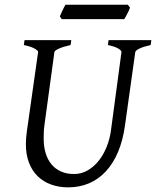

<svg xmlns="http://www.w3.org/2000/svg" viewBox="-20 -787 668 822"><path d="M625 -594.2Q594.2 -587.4 577.1 -579.1Q560.1 -570.8 559.1 -564L515.1 -250Q506.3 -186 485.4 -136.5Q464.4 -86.9 433.1 -53.2Q401.9 -19.5 361.1 -2.2Q320.3 15.1 272 15.1Q231.9 15.1 198.5 2.9Q165 -9.3 141.1 -32.7Q117.2 -56.2 104 -90.6Q90.8 -125 90.8 -169.9Q90.8 -195.8 95.2 -226.1L143.1 -564Q144 -569.8 128.9 -578.6Q113.8 -587.4 82 -594.2L85 -615.2H285.2L282.2 -594.2Q251.5 -587.4 232.7 -579.1Q213.9 -570.8 212.9 -564L169.9 -249Q168 -234.9 167.5 -220.7Q167 -206.5 167 -193.8Q167 -159.7 175.3 -131.8Q183.6 -104 200 -84Q216.3 -64 240.7 -53Q265.1 -42 296.9 -42Q328.6 -42 355.5 -57.6Q382.3 -73.2 402.8 -99.1Q423.3 -125 436.8 -158.7Q450.2 -192.4 455.1 -229L500 -564Q501 -569.8 487.3 -578.6Q473.6 -587.4 441.9 -594.2L444.8 -615.2H627.9ZM536.6 -754.4Q535.2 -749 532 -742.2Q528.8 -735.4 525.1 -728.5Q521.5 -721.7 518.1 -715.3Q514.6 -709 512.2 -705.1H244.1L236.3 -716.8Q238.3 -721.7 241.2 -728.3Q244.1 -734.9 247.3 -741.7Q250.5 -748.5 253.9 -755.1Q257.3 -761.7 260.3 -766.6H527.3Z"/></svg>

Font: Gentium Plus Eur
Style: Italic
Weight: 400
Italic angle: -8°
Designer: J. Victor Gaultney, Annie Olsen, Iska Routamaa, Becca Hirsbrunner
Foundry: SIL International
Version: Version 5.000